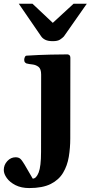

<svg xmlns="http://www.w3.org/2000/svg" viewBox="-104 -774 478 1014"><path d="M50.3 219.2Q8.3 219.2 -22 203.9Q-52.2 188.5 -68.1 166.3Q-84 144 -84 124Q-84 96.7 -65.4 76.7Q-46.9 56.6 -21.5 56.6Q-6.8 56.6 2.2 63.7Q11.2 70.8 25.4 94.7Q39.6 118.7 68.8 169.4Q87.4 169.4 100.1 137.2Q112.8 105 112.8 27.8L113.3 -379.9Q113.3 -410.2 99.4 -420.9Q85.4 -431.6 67.1 -433.6Q48.8 -435.5 35.6 -439Q30.8 -441.4 27.3 -445.3Q23.9 -449.2 23.9 -458.5Q23.9 -464.4 26.9 -471.9Q29.8 -479.5 35.6 -480Q104.5 -484.4 163.8 -485.6Q223.1 -486.8 252.9 -486.8Q256.8 -486.8 262.2 -482.9Q267.6 -479 267.6 -467.3L267.1 -43Q267.1 7.3 259.3 54.2Q251.5 101.1 229.2 138.4Q207 175.8 164.1 197.5Q121.1 219.2 50.3 219.2ZM174.8 -556.6Q149.9 -556.6 135.5 -563.7Q121.1 -570.8 113.8 -581.5L-4.9 -754.4H67.4L174.8 -653.3L284.7 -754.4H354.5L233.4 -581.5Q225.6 -573.2 212.9 -564.9Q200.2 -556.6 174.8 -556.6Z"/></svg>

Font: Gelasio
Style: Bold
Weight: 700
Designer: Eben Sorkin
Foundry: Eben Sorkin
Version: Version 1.008